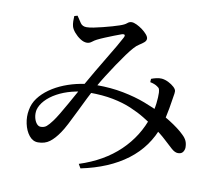

<svg xmlns="http://www.w3.org/2000/svg" viewBox="-86 -853 1172 1021"><g transform="rotate(10 500.0 -342.5)"><path d="M164 -33Q136 -33 116 -58Q96 -83 88 -120.5Q80 -158 87 -194Q93 -230 115 -259.5Q137 -289 171 -313Q205 -337 246.5 -353.5Q288 -370 332.5 -378.5Q377 -387 420 -387Q497 -387 563.5 -374Q630 -361 684 -340.5Q738 -320 777 -300Q807 -284 832.5 -268Q858 -252 878.5 -236.5Q899 -221 913 -207Q929 -192 935.5 -177Q942 -162 942 -141Q941 -127 933 -116.5Q925 -106 907 -106Q891 -106 872.5 -122Q854 -138 826 -164.5Q798 -191 753 -222Q726 -241 692.5 -261.5Q659 -282 615.5 -300.5Q572 -319 516 -330Q460 -341 389 -341Q340 -341 295.5 -329.5Q251 -318 215.5 -298.5Q180 -279 157 -254Q134 -229 127 -202Q123 -182 127 -162.5Q131 -143 141 -130Q151 -117 164 -117Q183 -117 195.5 -127.5Q208 -138 225 -161Q237 -177 253.5 -204.5Q270 -232 288 -264Q306 -296 323.5 -327.5Q341 -359 355 -383Q373 -415 397 -456Q421 -497 445.5 -537.5Q470 -578 489 -610.5Q508 -643 516 -659Q523 -672 519 -676Q515 -680 505 -677Q488 -671 465 -662Q442 -653 419 -643.5Q396 -634 378 -625Q366 -619 354 -609.5Q342 -600 328 -600Q311 -600 292.5 -612Q274 -624 259.5 -641Q245 -658 241 -673Q238 -684 237.5 -699.5Q237 -715 238 -728L255 -733Q268 -713 279 -697Q290 -681 312 -681Q327 -681 350 -685.5Q373 -690 398.5 -696.5Q424 -703 447 -709.5Q470 -716 484 -721Q511 -730 521.5 -739.5Q532 -749 545 -749Q556 -749 572 -741.5Q588 -734 603.5 -722.5Q619 -711 629.5 -698.5Q640 -686 640 -676Q640 -665 629.5 -656Q619 -647 604.5 -638Q590 -629 577 -614Q564 -600 543.5 -572Q523 -544 500.5 -510.5Q478 -477 456.5 -443Q435 -409 420 -382Q402 -351 382 -311Q362 -271 342.5 -230.5Q323 -190 306 -157.5Q289 -125 277 -108Q252 -71 226.5 -52Q201 -33 164 -33ZM398 42Q528 0 612.5 -81Q697 -162 732 -272Q745 -312 749 -347Q753 -382 752 -405Q751 -418 748.5 -424.5Q746 -431 736 -437Q722 -447 697 -452L698 -470Q710 -475 725.5 -478.5Q741 -482 755 -481Q773 -479 791 -470Q809 -461 822 -449Q835 -437 835 -426Q835 -414 832 -400Q829 -386 827 -369Q825 -355 821 -332Q817 -309 811 -282.5Q805 -256 797 -232Q757 -115 659 -41Q561 33 411 64Z"/></g></svg>

Font: Noto Serif SC ExtraLight Medium
Style: Regular
Weight: 500
Version: Version 2.002-H1;hotconv 1.1.0;makeotfexe 2.6.0